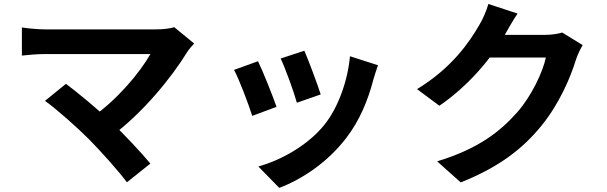

<svg xmlns="http://www.w3.org/2000/svg" viewBox="-20 -848 3040 962"><path d="M952.6 -630.2 853 -711.8C832 -704.9 798.2 -700.8 759.5 -700.8C652.5 -700.8 268.2 -700.8 205 -700.8C170.8 -700.8 116.1 -705.9 89.7 -710.5V-569.5C110.8 -572.1 164.7 -577.2 205 -577.2C281.4 -577.2 645.8 -577.2 733.7 -577.2C681.2 -485.2 569.8 -349.7 437.7 -257.7L537.4 -165.4C692.9 -279.3 840.2 -459.7 918.6 -588.4C926.5 -600.6 938.8 -614.1 952.6 -630.2ZM425.3 -150.8C490.4 -84.5 574.2 9.2 615.8 65.3L733.5 -28.4C685.3 -86.3 606.8 -169.7 540.5 -233.8C464.2 -306.3 364.1 -388 310.5 -428L205.4 -342.7C264.9 -300.3 366.6 -209.5 425.3 -150.8Z M1504.9 -593.9 1386.2 -554.8C1411 -503 1454.5 -381.7 1467.4 -333.2L1586.9 -374.9C1572.8 -420.5 1523.8 -551.2 1504.9 -593.9ZM1873.9 -521.1 1733.5 -566.2C1722.1 -440.9 1673.6 -308 1605.8 -223.4C1523 -119.3 1383.8 -43.3 1274.3 -13.9L1379.3 93.4C1496.2 48.8 1620.9 -34.9 1713.7 -155.2C1781.7 -242.7 1824.1 -346.7 1850.3 -447.8C1856.2 -467.8 1862.4 -488.9 1873.9 -521.1ZM1272.7 -541.2 1152.6 -497.8C1177 -454.4 1227.2 -320.8 1243.8 -267.4L1365.6 -312.7C1346 -368.8 1297.8 -490 1272.7 -541.2Z M2899.4 -622 2796.8 -685C2774.4 -677.7 2740.7 -673.3 2709.9 -673.3C2678.2 -673.3 2468.8 -673.3 2424.2 -673.3L2378.2 -559.9H2715.1C2699.4 -485.4 2641.5 -365.1 2573.2 -287.4C2486 -188.2 2374.5 -101.3 2170.2 -39.7L2288.4 65.9C2476.2 -8.5 2596.8 -100.2 2691.6 -216.4C2782.5 -327.8 2839.1 -460.9 2866.1 -550.3C2874.3 -575.3 2888.1 -602.8 2899.4 -622ZM2573.3 -780 2426.9 -828.1C2417.7 -794 2397 -747.7 2381.8 -723.4C2332.1 -637.4 2245 -508.2 2069.5 -401.4L2181.5 -318.2C2325.2 -416.1 2444.8 -557.2 2512 -678.2C2523.9 -699.7 2549.5 -745.1 2573.3 -780Z"/></svg>

Font: Source Han Sans JP VF
Style: Regular
Weight: 250
Designer: Ryoko NISHIZUKA 西塚涼子 (kana, bopomofo & ideographs); Paul D. Hunt (Latin, Greek & Cyrillic); Sandoll Communications 산돌커뮤니
Foundry: Adobe
Version: Version 2.004;hotconv 1.0.118;makeotfexe 2.5.65603